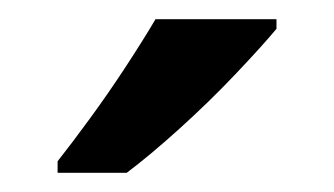

<svg xmlns="http://www.w3.org/2000/svg" viewBox="-20 -786 348 200"><path d="M268 -756Q253 -738 225.5 -709Q198 -680 167 -652Q136 -624 112 -606H40V-618Q55 -637 74 -663Q93 -689 111 -716.5Q129 -744 142 -766H268Z"/></svg>

Font: Noto Sans Thaana Medium
Style: Regular
Weight: 500
Designer: David Williams
Foundry: Google Inc.
Version: Version 3.001; ttfautohint (v1.8.4.7-5d5b)